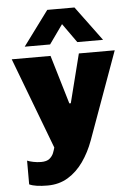

<svg xmlns="http://www.w3.org/2000/svg" viewBox="-62 -807 724 1040"><g transform="rotate(-5 300.0 -287.0)"><path d="M154 187Q122 187 97 183.5Q72 180 55 172V43Q66 48 87.5 52.5Q109 57 130 57Q161 57 176.5 44Q192 31 198.5 14Q205 -3 208 -15L20 -511H231L310 -246H318L385 -511H580L408 -36Q385 27 349.5 77.5Q314 128 265.5 157.5Q217 187 154 187ZM96 -573 235 -761H383L522 -573H382L308 -677L234 -573Z"/></g></svg>

Font: Chivo Mono Medium Black
Style: Regular
Weight: 900
Monospace: yes
Version: Version 1.008